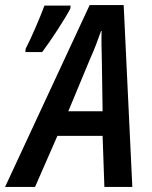

<svg xmlns="http://www.w3.org/2000/svg" viewBox="-71 -736 599 756"><path d="M29 -531H95C130 -577 185 -662 206 -702L207 -714H104C88 -670 52 -586 30 -544ZM198 -298 282 -500C301 -542 315 -580 327 -614H329C328 -578 329 -537 330 -498L333 -298ZM-51 0H67L155 -201H333L340 0H450L416 -716H282Z"/></svg>

Font: Noto Sans Display SemiCondensed Medium
Style: Italic
Weight: 500
Width: 4
Italic angle: -12°
Designer: Monotype Design Team
Foundry: Monotype Imaging Inc.
Version: Version 1.900